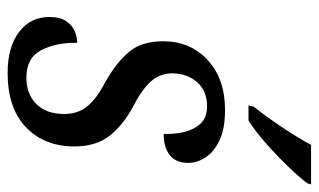

<svg xmlns="http://www.w3.org/2000/svg" viewBox="-182 -624 816 491"><g transform="rotate(90 225.5 -378.0)"><path d="M166 10Q100 10 61.5 -19Q23 -48 23 -97Q23 -125 34 -140.5Q45 -156 60.5 -162Q76 -168 89 -168Q88 -115 107.5 -76.5Q127 -38 178 -38Q220 -38 245.5 -63.5Q271 -89 271 -135Q271 -169 252 -193Q233 -217 189 -240Q141 -267 113 -299.5Q85 -332 85 -388Q85 -457 133 -501.5Q181 -546 261 -546Q309 -546 339 -531.5Q369 -517 382.5 -495.5Q396 -474 396 -452Q396 -420 376 -404.5Q356 -389 322 -389Q323 -416 317 -441.5Q311 -467 295.5 -483.5Q280 -500 251 -500Q213 -500 190.5 -475.5Q168 -451 167 -412Q167 -379 188 -356Q209 -333 250 -312Q299 -286 326.5 -251Q354 -216 354 -161Q354 -84 305 -37Q256 10 166 10ZM249 -606 252 -619Q276 -649 303 -689Q330 -729 350 -766H451L448 -756Q433 -736 405.5 -707.5Q378 -679 347 -651.5Q316 -624 288 -606Z"/></g></svg>

Font: Noto Serif Condensed
Style: Italic
Weight: 400
Width: 3
Italic angle: -12°
Designer: Monotype Design Team
Foundry: Monotype Imaging Inc.
Version: Version 2.014; ttfautohint (v1.8.4.7-5d5b)